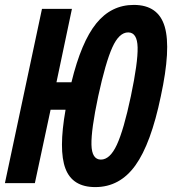

<svg xmlns="http://www.w3.org/2000/svg" viewBox="-57 -746 701 782"><path d="M-37 0 114 -710H236L173 -411H234Q274 -575 335 -650.5Q396 -726 488 -726Q588 -726 614 -637Q640 -548 598 -354Q558 -161 494.5 -72.5Q431 16 331 16Q238 16 209.5 -59.5Q181 -135 210 -299H149L85 0ZM354 -96Q391 -96 419 -156.5Q447 -217 476 -354Q505 -492 503.5 -553Q502 -614 465 -614Q428 -614 400.5 -553Q373 -492 343 -354Q314 -217 315.5 -156.5Q317 -96 354 -96Z"/></svg>

Font: Geist Mono
Style: Bold Italic
Weight: 700
Italic angle: -12°
Monospace: yes
Designer: Basement.studio, Andrés Briganti, Mateo Zaragoza
Foundry: Basement.studio, Vercel, Andrés Briganti, Guido Ferreyra, Mateo Zaragoza
Version: Version 1.500; ttfautohint (v1.8.4.7-5d5b)